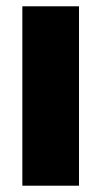

<svg xmlns="http://www.w3.org/2000/svg" viewBox="-20 -590 322 610"><path d="M51 -570H231V0H51Z"/></svg>

Font: Lalezar
Style: Regular
Weight: 400
Designer: Borna Izadpanah
Foundry: Borna Izadpanah
Version: Version 1.004